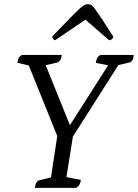

<svg xmlns="http://www.w3.org/2000/svg" viewBox="-20 -906 665 926"><path d="M286 -176 113 -605 137 -586 64 -603Q66 -617 70 -625.5Q74 -634 86 -641H278Q276 -625 270.5 -616Q265 -607 257 -605L183 -587L193 -610L325 -283L303 -280L511 -606L516 -588L442 -603Q444 -617 448.5 -625.5Q453 -634 464 -641H625Q624 -625 619 -616Q614 -607 606 -605L541 -590L563 -611ZM148 0Q150 -16 155.5 -25Q161 -34 168 -36L239 -54L223 -32L260 -275H336L298 -37L285 -55L370 -38Q368 -24 363.5 -16Q359 -8 348 0ZM404 -886Q412 -886 419.5 -882Q427 -878 438 -863Q449 -848 470 -816.5Q491 -785 526 -730Q526 -723 520 -717.5Q514 -712 506 -712L382 -820H405L246 -712Q242 -712 237 -717.5Q232 -723 232 -730Q285 -785 315.5 -816.5Q346 -848 362.5 -863Q379 -878 387.5 -882Q396 -886 404 -886Z"/></svg>

Font: Petrona
Style: Italic
Weight: 400
Italic angle: -9°
Designer: Ringo R. Seeber
Foundry: Ringo R. Seeber
Version: Version 2.001; ttfautohint (v1.8.3)